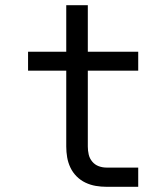

<svg xmlns="http://www.w3.org/2000/svg" viewBox="-20 -719 640 739"><path d="M390 0Q369 0 348.5 -3.5Q328 -7 309 -16Q290 -25 275 -40Q260 -55 251 -74Q242 -93 238.5 -113.5Q235 -134 235 -155V-447H88V-520H235V-699H318V-520H512V-447H318V-155Q318 -139 321.5 -124Q325 -109 335 -97Q345 -85 359.5 -79.5Q374 -74 390 -74H512V0Z"/></svg>

Font: Iosevka Meiseki Sans
Style: Regular
Weight: 400
Monospace: yes
Designer: Belleve Invis
Foundry: Belleve Invis
Version: Version 11.2.6; ttfautohint (v1.8.4)